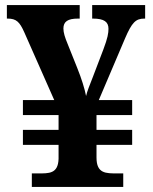

<svg xmlns="http://www.w3.org/2000/svg" viewBox="-20 -734 599 754"><path d="M105 0H464V-53H441C396 -53 359 -52 359 -115V-165H499V-224H359V-282H499V-341H368L471 -583C498 -646 513 -661 547 -661H550V-714H342V-661H345C389 -661 406 -648 406 -621C406 -604 403 -585 386 -540L344 -430C333 -402 322 -375 318 -357C313 -384 300 -426 283 -468L245 -563C235 -587 229 -606 229 -622C229 -649 246 -661 286 -661H293V-714H7V-661H10C44 -661 57 -648 75 -608L193 -341H70V-282H210V-224H70V-165H210V-110C208 -51 172 -53 128 -53H105Z"/></svg>

Font: Noto Nastaliq Urdu
Style: Bold
Weight: 700
Designer: Monotype Design Team (Patrick Giasson: type design, Kamal Mansour: OpenType code, Glenda Bellarosa). Updated by Simon Co
Foundry: Monotype Imaging Inc., Simon Cozens
Version: Version 3.009